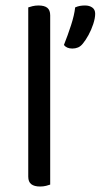

<svg xmlns="http://www.w3.org/2000/svg" viewBox="-20 -675 367 700"><path d="M83 -264 163 -252V-2Q158 0 148 2.5Q138 5 126 5Q105 5 94 -3.5Q83 -12 83 -31ZM163 -214 83 -225V-648Q88 -650 98.5 -652.5Q109 -655 120 -655Q142 -655 152.5 -646.5Q163 -638 163 -619ZM282 -516Q274 -506 264.5 -502Q255 -498 244 -498Q223 -498 213 -511Q227 -546 239 -583Q251 -620 254 -648Q263 -652 271.5 -653.5Q280 -655 290 -655Q306 -655 316.5 -647.5Q327 -640 327 -625Q327 -609 320 -587.5Q313 -566 302.5 -547Q292 -528 282 -516Z"/></svg>

Font: Baloo Tammudu 2
Style: Regular
Weight: 400
Designer: Maithili Shingre, Omkar Shende and Ek Type
Foundry: Ek Type
Version: Version 1.700